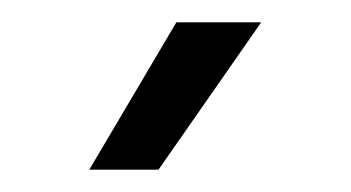

<svg xmlns="http://www.w3.org/2000/svg" viewBox="-20 -708 314 172"><path d="M60 -556 138 -688H214L122 -556Z"/></svg>

Font: Space Grotesk Light Light
Style: Regular
Weight: 300
Version: Version 2.000